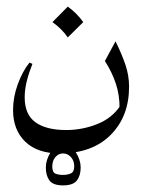

<svg xmlns="http://www.w3.org/2000/svg" viewBox="-20 -312 429 581"><path d="M329.6 -187Q348.1 -149.4 359.4 -116.5Q370.6 -83.5 370.6 -49.8Q370.6 40.5 314.7 96.4Q258.8 152.3 160.6 152.3Q93.3 152.3 56.4 116.7Q19.5 81.1 19.5 21Q19.5 -18.1 33.9 -57.4Q48.3 -96.7 69.3 -122.6L78.1 -118.7Q67.4 -91.8 61 -66.4Q54.7 -41 54.7 -17.6Q54.7 34.7 87.4 58.1Q120.1 81.5 180.2 81.5Q228.5 81.5 273.7 63.7Q318.8 45.9 344.2 7.8L341.8 17.6Q342.3 -23.4 330.6 -58.8Q318.8 -94.2 297.4 -127.4ZM185.1 -292Q212.9 -272 231.9 -245.1L185.1 -198.7Q167.5 -224.6 138.7 -245.1ZM170.9 249Q140.6 249 129.6 234.1Q118.7 219.2 118.7 194.8Q118.7 172.4 132.8 149.2Q147 126 170.9 126Q195.3 126 209.7 149.2Q224.1 172.4 224.1 194.8Q224.1 219.2 212.6 234.1Q201.2 249 170.9 249ZM170.9 217.3Q184.6 217.3 194.6 212.6Q204.6 208 204.6 191.4Q204.6 174.3 194.6 163.3Q184.6 152.3 170.9 152.3Q157.2 152.3 147.7 163.3Q138.2 174.3 138.2 191.4Q138.2 209.5 147.7 213.4Q157.2 217.3 170.9 217.3Z"/></svg>

Font: Lateef Light
Style: Regular
Weight: 300
Designer: SIL International
Foundry: SIL International
Version: Version 4.200